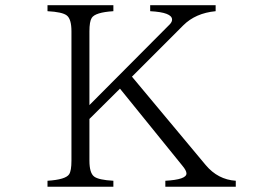

<svg xmlns="http://www.w3.org/2000/svg" viewBox="-20 -770 1040 736"><path d="M162.1 -750H414.6V-727.1Q344.7 -722.7 331.5 -701.2Q322.8 -687.5 322.8 -649.9V-367.2L630.9 -676.8Q639.6 -686 639.6 -694.8Q639.6 -722.7 555.7 -727.1V-750H806.6V-727.1Q729.5 -719.7 682.6 -672.9L485.8 -476.1L768.6 -137.2Q815.4 -81.5 883.8 -77.1V-54.2H613.8V-77.1Q694.8 -81.5 694.8 -105Q694.8 -116.2 678.7 -135.3L439.9 -430.2L322.8 -314V-154.3Q322.8 -106.9 340.8 -93.3Q357.9 -80.1 414.6 -77.1V-54.2H162.1V-77.1Q231.9 -81.5 245.1 -102.1Q253.9 -115.7 253.9 -154.3V-649.9Q253.9 -697.3 235.8 -710.9Q218.8 -724.1 162.1 -727.1Z"/></svg>

Font: I.Ming
Style: Regular
Weight: 400
Designer: Ichiten Fonts Project
Version: Version 5.10 Mar 24, 2018